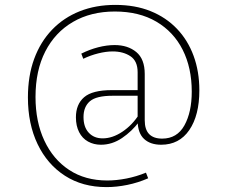

<svg xmlns="http://www.w3.org/2000/svg" viewBox="-20 -658 919 784"><path d="M415 106Q317 106 245 59.5Q173 13 133.5 -69.5Q94 -152 94 -260Q94 -348 119.5 -417.5Q145 -487 192.5 -536.5Q240 -586 305.5 -612Q371 -638 451 -638Q532 -638 595 -612.5Q658 -587 702.5 -540.5Q747 -494 770.5 -430Q794 -366 794 -289Q794 -187 753 -127Q712 -67 638 -67Q594 -67 568.5 -90.5Q543 -114 542 -163L548 -161Q519 -122 478.5 -94.5Q438 -67 392 -67Q363 -67 339.5 -80Q316 -93 303 -118.5Q290 -144 290 -179Q290 -232 323.5 -261Q357 -290 437 -290H552L542 -283V-363Q542 -409 512.5 -428.5Q483 -448 440 -448Q413 -448 381 -440Q349 -432 320 -418L312 -439Q346 -456 381 -465Q416 -474 448 -474Q502 -474 536.5 -445.5Q571 -417 571 -356V-167Q571 -129 589 -110.5Q607 -92 642 -92Q703 -92 733 -146Q763 -200 763 -284Q763 -381 726 -454.5Q689 -528 618.5 -569.5Q548 -611 449 -611Q351 -611 278 -568.5Q205 -526 165 -448Q125 -370 125 -262Q125 -161 161 -84Q197 -7 262.5 36Q328 79 418 79Q455 79 496 71Q537 63 576 47L585 70Q544 88 500 97Q456 106 415 106ZM399 -93Q439 -93 479.5 -120Q520 -147 548 -191L542 -171V-275L552 -267H440Q373 -267 347 -244.5Q321 -222 321 -180Q321 -139 342.5 -116Q364 -93 399 -93Z"/></svg>

Font: Bitter Thin ExtraLight
Style: Regular
Weight: 250
Version: Version 2.002